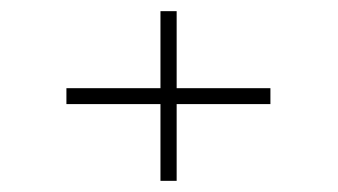

<svg xmlns="http://www.w3.org/2000/svg" viewBox="-20 -435 606 344"><path d="M464.5 -248.5H296.5V-111H267.5V-248.5H99V-277H267.5V-415H296.5V-277H464.5Z"/></svg>

Font: Epilogue ExtraLight
Style: Regular
Weight: 250
Designer: Tyler Finck
Foundry: Etcetera Type Co
Version: Version 2.112